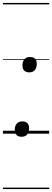

<svg xmlns="http://www.w3.org/2000/svg" viewBox="-20 -905 353 1300"><path d="M126 21Q104 21 92 9Q80 -3 80 -26Q80 -53 93.5 -68Q107 -83 131 -83Q154 -83 165.5 -71Q177 -59 177 -37Q177 -10 164 5.5Q151 21 126 21ZM178 -415Q156 -415 144 -427Q132 -439 132 -462Q132 -489 145.5 -504Q159 -519 183 -519Q206 -519 217.5 -507Q229 -495 229 -473Q229 -446 216 -430.5Q203 -415 178 -415ZM0 365H313V375H0ZM0 -20H313V0H0ZM0 -505H313V-500H0ZM0 -885H313V-875H0Z"/></svg>

Font: Playwrite GB J Guides
Style: Italic
Weight: 400
Italic angle: -7.01216°
Designer: Veronika Burian, José Scaglione
Foundry: TypeTogether
Version: Version 1.003